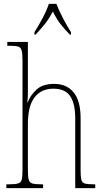

<svg xmlns="http://www.w3.org/2000/svg" viewBox="-20 -978 538 998"><path d="M13 0V-20H27Q59 -20 74 -24.5Q89 -29 93 -44.5Q97 -60 97 -95V-663Q97 -698 93 -714Q89 -730 76.5 -735Q64 -740 37 -740H18V-760H125V-491Q125 -471 122 -446H124Q138 -483 170 -512.5Q202 -542 262 -542Q326 -542 362.5 -498Q399 -454 399 -363V-94Q399 -61 402.5 -45Q406 -29 420 -24.5Q434 -20 465 -20H475V0H371V-363Q371 -439 345 -478Q319 -517 257 -517Q195 -517 160 -472.5Q125 -428 125 -333V-95Q125 -60 129 -44.5Q133 -29 147.5 -24.5Q162 -20 194 -20H204V0ZM159 -811Q178 -840 200.5 -882Q223 -924 234 -958H273Q286 -924 308 -882Q330 -840 349 -811V-798H343Q312 -830 292.5 -855.5Q273 -881 255 -918Q235 -881 215 -855.5Q195 -830 165 -798H159Z"/></svg>

Font: Noto Serif Condensed Thin
Style: Regular
Weight: 100
Width: 3
Designer: Monotype Design Team
Foundry: Monotype Imaging Inc.
Version: Version 2.013; ttfautohint (v1.8.4.7-5d5b)